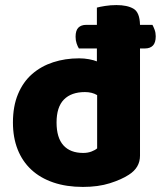

<svg xmlns="http://www.w3.org/2000/svg" viewBox="-20 -721 634 757"><path d="M291 -530Q286 -538 282 -550Q278 -562 278 -576Q278 -601 289 -612Q300 -623 320 -623H362V-691Q372 -694 394 -697.5Q416 -701 439 -701Q482 -701 506.5 -686.5Q531 -672 532 -623H581Q585 -616 589.5 -604Q594 -592 594 -578Q594 -553 583 -541.5Q572 -530 552 -530H532V-107Q532 -60 488 -32Q459 -13 413 1.5Q367 16 307 16Q242 16 190.5 -1.5Q139 -19 103.5 -52Q68 -85 49.5 -132Q31 -179 31 -238Q31 -302 51 -350Q71 -398 106.5 -429Q142 -460 189.5 -475.5Q237 -491 292 -491Q312 -491 331 -487.5Q350 -484 362 -479V-530ZM315 -358Q261 -358 232 -328.5Q203 -299 203 -238Q203 -178 230 -148Q257 -118 308 -118Q326 -118 340.5 -123.5Q355 -129 363 -136V-346Q343 -358 315 -358Z"/></svg>

Font: Baloo Tammudu
Style: Regular
Weight: 400
Designer: Omkar Shende and Ek Type
Foundry: Ek Type
Version: Version 1.443;PS 1.000;hotconv 16.6.51;makeotf.lib2.5.65220;